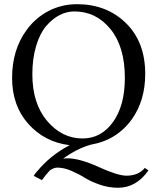

<svg xmlns="http://www.w3.org/2000/svg" viewBox="-20 -678 742 907"><path d="M331.1 -624Q294.9 -624 261 -606.4Q227.1 -588.9 198 -554.9Q168.9 -521 150.9 -461.4Q132.8 -401.9 132.8 -327.1Q132.8 -189 202.9 -106.4Q272.9 -23.9 370.1 -23.9Q458 -23.9 513.9 -101.6Q569.8 -179.2 569.8 -310.1Q569.8 -457 502 -540.5Q434.1 -624 331.1 -624ZM666 -329.1Q666 -204.1 604 -116.2Q532.7 -16.1 409.2 5.4Q343.3 23.9 278.3 71.3Q289.1 69.8 297.9 69.8Q356 69.8 446 110.8Q536.1 151.9 577.1 151.9Q634.3 151.9 664.1 115.2L681.2 127Q624 209 537.1 209Q493.2 209 450.7 194.1Q408.2 179.2 380.1 161.6Q352.1 144 317.1 128.9Q282.2 113.8 251 113.8Q234.9 113.8 215.8 126.5Q195.3 148.4 178.2 172.9L139.2 152.8Q142.6 147 147 141.1Q151.4 135.3 156.7 129.9Q219.2 54.7 309.1 7.8Q191.4 -6.3 114.3 -92.3Q37.1 -178.2 37.1 -310.1Q37.1 -442.4 105.5 -536.1Q147.5 -593.8 209.2 -626Q271 -658.2 344.2 -658.2Q483.4 -658.2 574.7 -569.1Q666 -480 666 -329.1Z"/></svg>

Font: Linux Libertine Capitals
Style: Small Caps
Weight: 400
Designer: Philipp H. Poll
Foundry: Philipp H. Poll
Version: Version 5.1.3